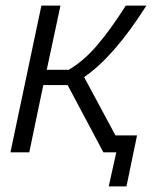

<svg xmlns="http://www.w3.org/2000/svg" viewBox="-20 -541 572 682"><path d="M278.8 -267.1 390.1 -60.1H466.8L429.2 121.1H366.2L393.1 0H347.2L220.2 -238.8H133.8L84 0H17.1L127 -521H194.8L146 -293H224.1Q277.8 -324.7 325.7 -380.9Q373.5 -437 426.8 -521H500Q384.3 -338.9 278.8 -267.1Z"/></svg>

Font: Rawline
Style: Italic
Weight: 400
Italic angle: -12°
Designer: Matt McInerney, Pablo Impallari, Rodrigo Fuenzalida
Foundry: Matt McInerney, Pablo Impallari, Rodrigo Fuenzalida
Version: Version 4.020;PS 004.020;hotconv 1.0.88;makeotf.lib2.5.64775